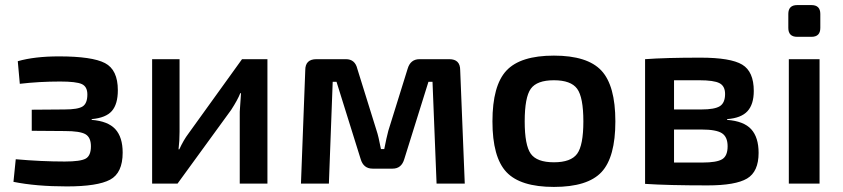

<svg xmlns="http://www.w3.org/2000/svg" viewBox="-20 -723 3321 756"><path d="M212 -501Q343 -501 393.5 -474.5Q444 -448 444 -368Q444 -313 420.5 -286Q397 -259 341 -254V-251Q405 -246 434 -214.5Q463 -183 463 -122Q463 -42 413.5 -15.5Q364 11 243 11Q122 11 33 -7L42 -96Q143 -87 235 -87Q297 -87 317.5 -98.5Q338 -110 338 -147Q338 -182 316.5 -194.5Q295 -207 235 -207L105 -208V-291L234 -292Q287 -292 305.5 -304Q324 -316 324 -351Q324 -382 302 -392Q280 -402 217 -402Q135 -402 58 -393L50 -482Q116 -501 212 -501Z M1033 -490V0H924V-283Q924 -286 929 -356H926Q916 -330 890 -290L679 0H579V-490H687V-204Q687 -168 683 -135H686Q703 -172 722 -197L933 -490Z M1749 -490Q1792 -490 1792 -447L1810 0H1699L1683 -401H1667L1572 -97Q1561 -59 1526 -59H1447Q1411 -59 1400 -97L1305 -401H1290L1275 0H1165L1182 -447Q1182 -490 1226 -490H1342Q1378 -490 1387 -452L1463 -208Q1470 -188 1480 -136H1493Q1502 -182 1509 -208L1585 -452Q1596 -490 1632 -490Z M2161 13Q2029 13 1974 -45.5Q1919 -104 1919 -245Q1919 -386 1974 -445Q2029 -504 2161 -504Q2293 -504 2348 -445Q2403 -386 2403 -245Q2403 -104 2348.5 -45.5Q2294 13 2161 13ZM2046 -245Q2046 -151 2070 -117.5Q2094 -84 2161 -84Q2228 -84 2252.5 -117.5Q2277 -151 2277 -245Q2277 -340 2252.5 -373.5Q2228 -407 2161 -407Q2094 -407 2070 -373.5Q2046 -340 2046 -245Z M2843 -251Q2909 -246 2938 -214Q2967 -182 2967 -121Q2967 -47 2921.5 -20Q2876 7 2766 7Q2610 7 2520 1V-490Q2600 -496 2738 -496Q2857 -496 2902.5 -468.5Q2948 -441 2948 -365Q2948 -312 2923 -285Q2898 -258 2843 -254ZM2733 -407H2634V-292H2742Q2794 -292 2814.5 -305Q2835 -318 2835 -353Q2835 -384 2813 -395.5Q2791 -407 2733 -407ZM2746 -83Q2802 -83 2823.5 -96Q2845 -109 2845 -147Q2845 -184 2822.5 -198.5Q2800 -213 2742 -213H2634V-83Z M3175 -703Q3210 -703 3210 -668V-613Q3210 -578 3175 -578H3119Q3084 -578 3084 -613V-668Q3084 -703 3119 -703ZM3207 -490V0H3086V-490Z"/></svg>

Font: Exo 2 Semi Bold
Style: Regular
Weight: 600
Designer: Natanael Gama
Version: Version 1.001;PS 001.001;hotconv 1.0.88;makeotf.lib2.5.64775